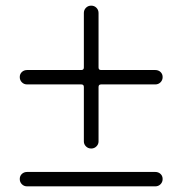

<svg xmlns="http://www.w3.org/2000/svg" viewBox="-20 -697 646 680"><path d="M303 -171Q292 -171 284.5 -178.5Q277 -186 277 -196V-389Q277 -398 268 -398H76Q65 -398 57.5 -405.5Q50 -413 50 -424Q50 -435 57.5 -442Q65 -449 76 -449H268Q277 -449 277 -458V-651Q277 -662 284.5 -669.5Q292 -677 303 -677Q314 -677 321.5 -669.5Q329 -662 329 -651V-458Q329 -449 338 -449H530Q541 -449 548.5 -442Q556 -435 556 -424Q556 -413 548.5 -405.5Q541 -398 530 -398H338Q329 -398 329 -389V-196Q329 -186 321.5 -178.5Q314 -171 303 -171ZM76 -37Q65 -37 57.5 -44.5Q50 -52 50 -63Q50 -74 57.5 -81Q65 -88 76 -88H530Q541 -88 548.5 -81Q556 -74 556 -63Q556 -52 548.5 -44.5Q541 -37 530 -37Z"/></svg>

Font: Kiwi Maru Light
Style: Regular
Weight: 300
Designer: Hiroki-Chan
Version: Version 1.100